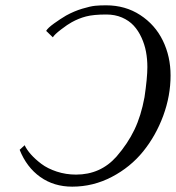

<svg xmlns="http://www.w3.org/2000/svg" viewBox="-20 -679 655 715"><path d="M247.1 -596.2Q232.4 -588.4 207.5 -569.3Q182.6 -550.3 176.8 -540L151.9 -564Q157.7 -574.7 181.2 -591.6Q204.6 -608.4 226.1 -621.1Q256.3 -637.7 286.6 -646.7Q316.9 -655.8 334.5 -657.5Q352.1 -659.2 375 -659.2Q446.8 -659.2 502.2 -623Q557.6 -586.9 586.4 -527.8Q615.2 -468.8 615.2 -397.9Q615.2 -322.3 587.9 -248Q560.5 -173.8 513.2 -115.2Q465.8 -56.6 396.5 -20.3Q327.1 16.1 249 16.1Q180.7 16.1 129.9 -20Q79.1 -56.2 53.2 -121.1L71.8 -138.2Q79.6 -121.6 95.2 -104Q110.8 -86.4 134 -68.8Q157.2 -51.3 191.4 -40Q225.6 -28.8 263.2 -28.8Q354.5 -28.8 414.1 -96.2Q455.6 -144 480.5 -195.8Q505.4 -247.6 518.1 -316.9Q528.8 -389.2 528.8 -429.2Q528.8 -459 523.7 -486.3Q518.6 -513.7 506.8 -539.3Q495.1 -564.9 477.8 -583.7Q460.4 -602.5 434.3 -613.8Q408.2 -625 376 -625Q328.1 -625 300.3 -617.7Q272.5 -610.4 247.1 -596.2Z"/></svg>

Font: Common Serif Medium
Style: Italic
Weight: 500
Italic angle: -12°
Designer: Philipp H. Poll, Khaled Hosny
Foundry: Stefan Peev, Context Ltd.
Version: Version 1.026